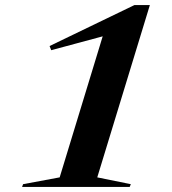

<svg xmlns="http://www.w3.org/2000/svg" viewBox="-20 -741 682 761"><path d="M216.5 -38 387 -597 183 -542 176.5 -558.5 513 -721H574L365.5 -38L498.5 -11L494 0H67.5L71.5 -11Z"/></svg>

Font: Newsreader Display SemiBold
Style: Italic
Weight: 600
Italic angle: -17°
Designer: Hugues Gentile
Foundry: Production Type
Version: Version 1.001